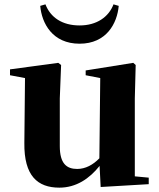

<svg xmlns="http://www.w3.org/2000/svg" viewBox="-20 -846 731 883"><path d="M165 -819C172 -739 221 -645 346 -645C470 -645 519 -739 526 -819L502 -826C480 -768 425 -729 346 -729C266 -729 212 -766 189 -826ZM443 14 664 1V-29L600 -35V-393L604 -547L593 -557L374 -522V-500L441 -487L437 -118C408 -88 373 -69 335 -69C286 -69 255 -94 255 -174V-393L261 -547L248 -557L26 -527V-500L95 -487L92 -189C90 -37 153 17 253 17C330 17 391 -24 438 -83Z"/></svg>

Font: Source Han Serif KR Heavy
Style: Regular
Weight: 900
Designer: Ryoko NISHIZUKA 西塚涼子 (kana & ideographs); Frank Grießhammer (Latin, Greek & Cyrillic); Wenlong ZHANG 张文龙 (bopomofo); San
Foundry: Adobe
Version: Version 2.001;hotconv 1.1.0;makeotfexe 2.6.0